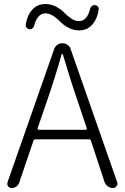

<svg xmlns="http://www.w3.org/2000/svg" viewBox="-20 -946 627 966"><path d="M433.6 -901.4Q435.5 -910.2 442.4 -915.5Q449.2 -920.9 457.5 -920.4Q465.8 -919.9 471.7 -913.6Q477.5 -907.2 476.6 -898.4Q469.7 -850.6 443.8 -821.8Q418 -793 377.9 -793Q349.6 -793 324.2 -806.6Q298.8 -820.3 283.7 -836.4Q268.6 -852.5 248.5 -865.7Q228.5 -878.9 209 -878.9Q188.5 -878.9 173.3 -862.3Q158.2 -845.7 152.3 -817.4Q150.4 -808.6 143.6 -803.2Q136.7 -797.9 128.9 -798.8Q120.1 -799.8 114.3 -806.2Q108.4 -812.5 109.4 -821.3Q116.2 -868.2 142.1 -897Q168 -925.8 208 -925.8Q236.3 -925.8 261.7 -912.6Q287.1 -899.4 302.2 -883.3Q317.4 -867.2 337.4 -853.5Q357.4 -839.8 377 -839.8Q418 -839.8 433.6 -901.4ZM168.9 -299.8Q168.9 -297.9 170.4 -295.4Q171.9 -293 174.8 -293H412.1Q414.1 -293 416 -295.4Q418 -297.9 417 -299.8L375 -424.8Q337.9 -531.2 295.9 -672.9Q294.9 -674.8 293 -674.8Q291 -674.8 290 -672.9Q259.8 -563.5 211.9 -424.8ZM547.9 0Q534.2 0 522.5 -8.3Q510.7 -16.6 505.9 -30.3L437.5 -238.3Q434.6 -245.1 427.7 -245.1H158.2Q151.4 -245.1 148.4 -238.3L77.1 -28.3Q73.2 -15.6 62.5 -7.8Q51.8 0 38.1 0Q27.3 0 20.5 -8.8Q16.6 -14.6 16.6 -20.5Q16.6 -24.4 17.6 -28.3L252.9 -700.2Q257.8 -712.9 269 -720.7Q280.3 -728.5 293.9 -728.5Q307.6 -728.5 319.3 -720.7Q331.1 -712.9 335 -700.2L569.3 -30.3Q571.3 -26.4 571.3 -22.5Q571.3 -15.6 566.4 -9.8Q559.6 0 547.9 0Z"/></svg>

Font: irohamaru Light
Style: Regular
Weight: 200
Designer: [Source Han Sans]
Ryoko NISHIZUKA  (kana & ideographs); Paul D. Hunt (Latin, Greek & Cyrillic); Wenlong ZHANG  (bopomofo
Version: Version 1.01